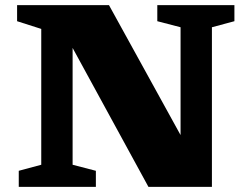

<svg xmlns="http://www.w3.org/2000/svg" viewBox="-20 -727 972 747"><path d="M140.5 -86V-614.5L46.5 -644.5V-707H404L682.5 -201.5V-621L592 -644.5V-707H892V-644.5L804.5 -621V0H557.5L262.5 -540.5V-86L353 -62.5V0H53V-62.5Z"/></svg>

Font: Newsreader Caption
Style: Bold
Weight: 700
Designer: Hugues Gentile
Foundry: Production Type
Version: Version 1.001